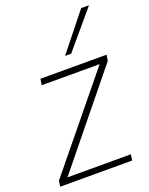

<svg xmlns="http://www.w3.org/2000/svg" viewBox="-147 -867 734 944"><g transform="rotate(-20 219.5 -395.0)"><path d="M1 0 5 -30 389 -500H86L91 -532H437L432 -501L50 -31H382L377 0ZM243 -596 398 -790H439L275 -596Z"/></g></svg>

Font: Georama ExtraCondensed Thin ExtraLight
Style: Italic
Weight: 250
Italic angle: -9°
Version: Version 1.001